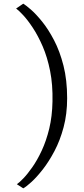

<svg xmlns="http://www.w3.org/2000/svg" viewBox="-20 -847 458 1048"><path d="M346.5 -311Q346.5 -225 327.2 -152.8Q308 -80.5 277.5 -22.8Q247 35 213.8 77.5Q180.5 120 151.8 146.2Q123 172.5 107 181L72 158.5Q84.5 150.5 107 127.2Q129.5 104 156.2 66Q183 28 207.8 -25Q232.5 -78 248.8 -145Q265 -212 266.5 -293Q268.5 -384.5 253.5 -459.8Q238.5 -535 213 -593.8Q187.5 -652.5 159.2 -695.2Q131 -738 106.5 -764.2Q82 -790.5 68 -800.5L107 -827Q120.5 -819 148.5 -794.8Q176.5 -770.5 210.2 -728.8Q244 -687 275.2 -627.2Q306.5 -567.5 326.5 -488.8Q346.5 -410 346.5 -311Z"/></svg>

Font: Merriweather 24pt SemiCondensed Light
Style: Regular
Weight: 300
Width: 4
Designer: Eben Sorkin
Foundry: Eben Sorkin
Version: Version 2.100